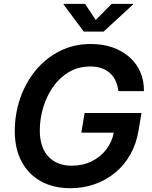

<svg xmlns="http://www.w3.org/2000/svg" viewBox="-20 -966 786 996"><path d="M345.7 10.3Q256.3 10.3 191.7 -25.9Q127 -62 91.8 -128.4Q56.6 -194.8 56.6 -286.1Q56.6 -374 84.5 -455.3Q112.3 -536.6 164.3 -600.1Q216.3 -663.6 289.3 -700.7Q362.3 -737.8 452.1 -737.8Q512.2 -737.8 562.7 -720.5Q613.3 -703.1 650.4 -670.7Q687.5 -638.2 707.5 -593.3Q727.5 -548.3 726.6 -493.2H593.8Q590.8 -522.9 579.8 -546.4Q568.8 -569.8 550.5 -586.7Q532.2 -603.5 506.6 -612.3Q481 -621.1 448.7 -621.1Q386.2 -621.1 337.6 -592.3Q289.1 -563.5 255.4 -515.4Q221.7 -467.3 204.1 -408.4Q186.5 -349.6 186.5 -289.1Q186.5 -201.2 231 -153.8Q275.4 -106.4 352.1 -106.4Q409.2 -106.4 455.6 -129.2Q502 -151.9 532.5 -192.4Q563 -232.9 571.8 -286.1L600.6 -277.8H401.9L418.9 -379.9H713.9L698.7 -288.6Q687 -219.2 655.8 -164.1Q624.5 -108.9 577.4 -70.1Q530.3 -31.2 471.2 -10.5Q412.1 10.3 345.7 10.3ZM421.4 -945.8 476.6 -862.3 559.1 -945.8H671.4L670.4 -942.9L517.6 -802.2H414.6L309.6 -942.9L310.1 -945.8Z"/></svg>

Font: Inter 18pt SemiBold
Style: Italic
Weight: 600
Italic angle: -9.3988°
Designer: Rasmus Andersson
Foundry: rsms
Version: Version 4.001;git-66647c0bb